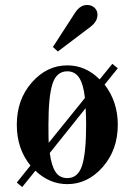

<svg xmlns="http://www.w3.org/2000/svg" viewBox="-20 -732 544 776"><path d="M252 -467.8Q326.2 -467.8 382.8 -411.1L434.1 -474.1L456.1 -456.1L402.8 -390.1Q456.1 -320.8 456.1 -228Q456.1 -126.5 395.3 -57.1Q334.5 12.2 252 12.2Q180.2 12.2 123 -42L69.8 23.9L47.9 5.9L103 -63Q47.9 -130.9 47.9 -228Q47.9 -329.6 108.6 -398.7Q169.4 -467.8 252 -467.8ZM252 -443.8Q208.5 -443.8 192.1 -392.8Q175.8 -341.8 175.8 -228Q175.8 -176.8 176.8 -154.8L323.2 -335.9Q317.4 -390.6 300.3 -417.2Q283.2 -443.8 252 -443.8ZM328.1 -228Q328.1 -254.9 326.2 -294.9L181.2 -113.8Q188 -61.5 204.6 -36.9Q221.2 -12.2 252 -12.2Q295.4 -12.2 311.8 -63.2Q328.1 -114.3 328.1 -228ZM213.9 -523.9 193.8 -542 283.2 -680.2Q303.7 -711.9 332 -711.9Q350.1 -711.9 362.1 -700.7Q374 -689.5 374 -671.9Q374 -645.5 346.2 -624Z"/></svg>

Font: Flanker Steampunk
Style: Bold
Weight: 700
Designer: Alexey Kryukov, Leonardo Di Lena
Foundry: Alexey Kryukov, Leonardo Di Lena
Version: 1.210